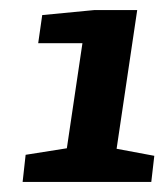

<svg xmlns="http://www.w3.org/2000/svg" viewBox="-20 -733 327 382"><path d="M25 -371 31 -425 113 -438 144 -647H56L64 -703L168 -713H253L212 -437L287 -423L281 -371Z"/></svg>

Font: Faustina Light
Style: Bold Italic
Weight: 700
Italic angle: -8°
Version: Version 1.200